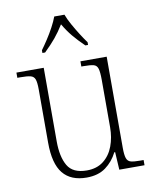

<svg xmlns="http://www.w3.org/2000/svg" viewBox="-86 -831 728 907"><g transform="rotate(-10 277.5 -378.0)"><path d="M256 10Q181 10 143 -36.5Q105 -83 105 -184V-439Q105 -473 99.5 -488Q94 -503 78 -507Q62 -511 30 -511H15V-536H146V-183Q146 -109 171 -66Q196 -23 263 -23Q311 -23 343 -48Q375 -73 390.5 -114.5Q406 -156 406 -205V-433Q406 -469 401 -486Q396 -503 380.5 -507Q365 -511 332 -511H322V-536H448V-99Q448 -65 453.5 -49Q459 -33 474 -29Q489 -25 518 -25H535V0H414L409 -85H405Q384 -43 348 -16.5Q312 10 256 10ZM152 -619Q166 -638 183 -664Q200 -690 214.5 -717Q229 -744 237 -766H286Q294 -744 309 -717Q324 -690 340.5 -664Q357 -638 371 -619V-606H358Q326 -637 304 -663.5Q282 -690 262 -724Q241 -690 219 -663.5Q197 -637 165 -606H152Z"/></g></svg>

Font: Noto Serif Lao SemiCondensed ExtraLight
Style: Regular
Weight: 200
Width: 4
Designer: Monotype Design Team
Foundry: Monotype Imaging Inc.
Version: Version 2.003; ttfautohint (v1.8.4.7-5d5b)